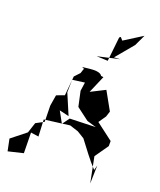

<svg xmlns="http://www.w3.org/2000/svg" viewBox="-172 -948 922 1107"><g transform="rotate(20 289.0 -394.5)"><path d="M397 -671 488 -780 520 -848 409 -778 394 -795 386 -789 370 -640 301 -643 435 -673ZM364 -545C347 -574 279 -559 245 -556C268 -534 269 -594 247 -520L217 -488L206 -369L158 -351L147 -284L149 -185L100 -159L79 -95L-9 -25L6 48L98 26L96 -100L144 -93L139 -196L294 -216L347 -199L391 -172C431 -121 467 -68 512 -22L520 -52L517 59L486 -97L544 -180V-211L440 -290L471 -335L482 -369L420 -480L333 -436L379 -543ZM294 -508 282 -424 302 -332 379 -274 436 -257 278 -252 246 -208 208 -277 267 -263 213 -390 215 -467 341 -484Z"/></g></svg>

Font: Charger Distortion
Style: 2
Weight: 400
Designer: Jasper
Foundry: Cannot Into Space Fonts
Version: Version 0.98